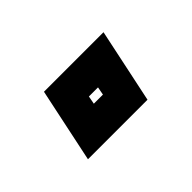

<svg xmlns="http://www.w3.org/2000/svg" viewBox="-39 -252 358 358"><g transform="rotate(-45 139.5 -73.5)"><path d="M45.5 0 76.5 -147H233.5L202.5 0ZM126.5 -65.5H150.5L153.5 -81.5H129.5Z"/></g></svg>

Font: Tourney Expanded Regular
Style: Bold Italic
Weight: 700
Width: 7
Italic angle: -12°
Designer: Tyler Finck
Foundry: Etcetera Type Co
Version: Version 1.010; ttfautohint (v1.8.3)